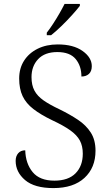

<svg xmlns="http://www.w3.org/2000/svg" viewBox="-20 -951 559 981"><path d="M253 10Q156 10 108 -31Q60 -72 60 -129Q60 -153 73 -168Q86 -183 109 -183Q111 -115 147 -71.5Q183 -28 258 -28Q329 -28 366 -65.5Q403 -103 403 -166Q403 -205 388 -233Q373 -261 338.5 -285.5Q304 -310 246 -337Q188 -365 150.5 -394Q113 -423 95.5 -460Q78 -497 78 -550Q78 -602 103 -641Q128 -680 172.5 -702Q217 -724 275 -724Q355 -724 402 -690.5Q449 -657 449 -613Q449 -587 434.5 -573.5Q420 -560 396 -560Q396 -614 366.5 -649.5Q337 -685 273 -685Q209 -685 175 -649Q141 -613 141 -557Q141 -516 156 -488Q171 -460 202.5 -438Q234 -416 285 -392Q338 -366 379 -338.5Q420 -311 444 -273.5Q468 -236 468 -181Q468 -94 411.5 -42Q355 10 253 10ZM219 -784Q234 -803 251 -829Q268 -855 283.5 -882Q299 -909 310 -931H388V-921Q375 -904 349 -875Q323 -846 293.5 -817.5Q264 -789 241 -771H219Z"/></svg>

Font: Noto Serif Malayalam Light
Style: Regular
Weight: 300
Designer: Indian type Foundry, Jelle Bosma, Monotype Design Team
Foundry: Monotype Imaging Inc.
Version: Version 2.104; ttfautohint (v1.8.4.7-5d5b)